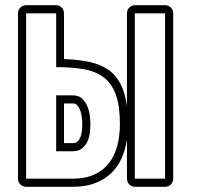

<svg xmlns="http://www.w3.org/2000/svg" viewBox="-20 -715 776 735"><path d="M496 0Q484 0 475 -9Q466 -18 466 -31V-181Q460 -141 445 -108Q430 -75 404.5 -51Q379 -27 343 -13.5Q307 0 259 0H80Q67 0 58 -9Q49 -18 49 -31V-664Q49 -677 58 -686Q67 -695 80 -695H195Q207 -695 216 -686Q225 -677 225 -664V-489Q278 -487 319.5 -478.5Q361 -470 391.5 -450Q422 -430 440.5 -395.5Q459 -361 466 -308V-664Q466 -677 475 -686Q484 -695 496 -695H612Q625 -695 634 -686Q643 -677 643 -664V-31Q643 -18 634 -9Q625 0 612 0ZM259 -31Q307 -31 341.5 -47Q376 -63 397.5 -91Q419 -119 429 -157Q439 -195 439 -240Q439 -310 423.5 -352.5Q408 -395 377.5 -418.5Q347 -442 301.5 -450Q256 -458 195 -458V-664H80V-31ZM612 -31V-664H496V-31ZM195 -350H259Q280 -350 293 -338.5Q306 -327 313.5 -310Q321 -293 323.5 -274Q326 -255 326 -239Q326 -222 323.5 -204Q321 -186 313.5 -171Q306 -156 293 -146Q280 -136 259 -136H195ZM225 -167H259Q270 -167 277 -173.5Q284 -180 288 -190.5Q292 -201 293.5 -214Q295 -227 295 -239Q295 -250 293.5 -264Q292 -278 288 -290Q284 -302 277 -310.5Q270 -319 259 -319H225Z"/></svg>

Font: Lichte PostBus
Style: Regular
Weight: 400
Designer: Peter Wiegel
Version: Version 1.001